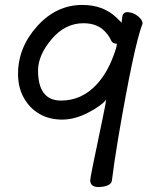

<svg xmlns="http://www.w3.org/2000/svg" viewBox="-20 -738 640 777"><path d="M379 19Q345 19 345 -9Q345 -20 396 -262Q410 -330 410 -337L409 -334Q389 -309 335.5 -281.5Q282 -254 232 -254Q180 -254 140.5 -276.5Q101 -299 77 -341Q53 -383 53 -439Q53 -546 130.5 -632Q208 -718 313 -718Q397 -718 450 -668Q471 -648 472 -646Q473 -652 475 -670.5Q477 -689 497 -689Q521 -687 539 -672Q557 -657 557 -643Q522 -553 458 -177Q440 -68 433 -8Q430 17 379 19ZM227 -331Q310 -331 370 -395Q411 -439 436 -504Q453 -547 453 -561Q435 -561 429 -575.5Q423 -590 409 -606Q377 -644 318 -644Q243 -644 188.5 -579Q134 -514 134 -453Q134 -331 227 -331Z"/></svg>

Font: LXGW WenKai TC
Style: Bold
Weight: 700
Designer: LXGW / Fontworks Inc.
Foundry: LXGW / Fontworks Inc.
Version: Version 1.330;April 28, 2024